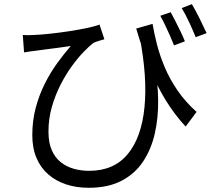

<svg xmlns="http://www.w3.org/2000/svg" viewBox="-20 -839 1040 925"><path d="M715 -724Q722.6 -678.4 736.2 -625.2Q749.8 -572 773.3 -515.9Q796.8 -459.9 834.1 -404.9Q871.4 -349.9 926.9 -299.8L874.4 -229.3Q819.2 -288.9 776.6 -359Q734 -429.2 700.1 -514.2Q666.2 -599.2 636.2 -701.5ZM89.8 -670.5Q113.3 -668.5 143.5 -670.5Q176.9 -671.9 221.9 -676.7Q266.8 -681.5 313.1 -688.6Q359.4 -695.7 398.6 -703.9Q437.7 -712.1 459.5 -720.5L482.9 -649.9Q473.1 -647.1 457.1 -642.3Q441 -637.6 429.6 -632Q411.1 -617.8 383.5 -589.5Q356 -561.2 326.5 -520.8Q296.9 -480.4 271.5 -430.4Q246 -380.4 229.7 -323.4Q213.5 -266.4 213.5 -204.7Q213.5 -151.6 229.5 -115.4Q245.4 -79.2 272.8 -57.5Q300.2 -35.8 335.5 -25.9Q370.8 -16 409.1 -16Q528.6 -16 595.2 -96.4Q661.8 -176.7 676.1 -322.5Q690.5 -468.3 652.3 -664.2L725.3 -529.1Q740.5 -443.1 741.9 -358Q743.2 -272.8 726 -196.6Q708.8 -120.4 669.7 -61.3Q630.6 -2.2 565.9 31.7Q501.2 65.7 407.3 65.7Q348.1 65.7 298.6 49.3Q249 32.9 212.3 1Q175.6 -30.9 155.6 -78.5Q135.6 -126.1 135.6 -188Q135.6 -258 152.1 -319.7Q168.6 -381.4 195.5 -435Q222.3 -488.6 255.3 -534.3Q288.3 -580 321.2 -617.4Q296.5 -613.8 263.6 -609.3Q230.7 -604.9 200.6 -601.1Q170.5 -597.2 152.1 -594.6Q137.9 -593.2 124.7 -591.2Q111.5 -589.2 95.9 -586.4ZM802.3 -780.2Q812.5 -761.8 825.3 -736.6Q838 -711.3 850.4 -686.1Q862.7 -660.9 870.8 -639.9L818.5 -620.4Q809.7 -643 798.2 -668.8Q786.6 -694.6 774.9 -719.3Q763.1 -744 752.1 -762.9ZM904.4 -819Q920.8 -791.5 941 -751Q961.1 -710.6 975.4 -679.3L922.8 -659.9Q909.1 -693.7 890.9 -732.8Q872.6 -772 855.4 -800.2Z"/></svg>

Font: Noto Sans JP
Style: Regular
Weight: 100
Designer: Ryoko NISHIZUKA 西塚涼子 (kana, bopomofo & ideographs); Paul D. Hunt (Latin, Greek & Cyrillic); Sandoll Communications 산돌커뮤니
Foundry: Adobe
Version: Version 2.004;hotconv 1.0.118;makeotfexe 2.5.65603